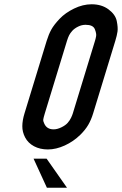

<svg xmlns="http://www.w3.org/2000/svg" viewBox="-20 -872 570 898"><path d="M356.1 -242C371.5 -257.3 383.7 -272.7 392.7 -288C401.7 -303.3 409.3 -321 415.4 -341L519.3 -681C524.4 -697.7 527.9 -712.2 529.6 -724.5C531.4 -736.8 530.2 -753.2 526.1 -773.5C522 -793.8 509.2 -812 487.8 -828C466.3 -844 440 -852 408.6 -852C381.3 -852 353.9 -845.3 326.5 -832C299.1 -818.7 276.5 -802.7 258.8 -784C241.1 -765.3 228.1 -748.5 219.9 -733.5C211.6 -718.5 204.5 -701 198.3 -681L94.4 -341C87.9 -319.7 84.5 -300 84.4 -282C84.2 -264 88.6 -246.3 97.6 -229C106.7 -211.7 120.5 -198 139.1 -188C157.7 -178 179.4 -173 204 -173C229.4 -173 255.6 -179.2 282.7 -191.5C309.8 -203.8 334.3 -220.7 356.1 -242ZM187 -294C183.3 -301.3 181.7 -307.7 182.3 -313C183 -318.3 185.3 -327.7 189.4 -341L293.3 -681C296.6 -691.7 299.9 -700.3 303.3 -707C306.7 -713.7 311.6 -720.7 318.2 -728C324.8 -735.3 333.8 -741.8 345.2 -747.5C356.6 -753.2 368.3 -756 380.3 -756C403.6 -756 418 -749.2 423.5 -735.5C429 -721.8 431 -711 429.6 -703C428.1 -695 426.4 -687.7 424.3 -681L320.4 -341C318.8 -335.7 316.1 -329 312.3 -321C308.5 -313 303.3 -305.2 296.6 -297.5C289.9 -289.8 280.1 -282.8 267.2 -276.5C254.2 -270.2 242.1 -267 230.8 -267C209.4 -267 194.9 -276 187 -294ZM197.9 -130H136.9L199.3 6H293.3Z"/></svg>

Font: Din Kursivschrift
Style: Condensed Italic Polish
Weight: 400
Version: Version 1.07